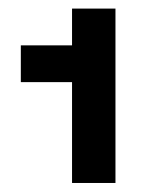

<svg xmlns="http://www.w3.org/2000/svg" viewBox="-20 -937 326 436"><path d="M27.3 -750.5V-834H143.6V-917.5H242.2V-521.5H143.6V-750.5Z"/></svg>

Font: Estedad-FD Black
Style: Regular
Weight: 900
Designer: Amin Abedi
Version: Version 7.3